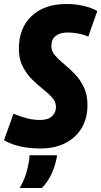

<svg xmlns="http://www.w3.org/2000/svg" viewBox="-47 -730 505 957"><path d="M438 -675 393 -548Q369 -558 342.5 -563Q316 -568 291 -568Q252 -568 230.5 -551Q209 -534 209 -499Q209 -475 227 -454Q245 -433 272 -411Q299 -389 326 -361Q353 -333 371 -295.5Q389 -258 389 -206Q389 -142 361 -93.5Q333 -45 280 -17.5Q227 10 155 10Q43 10 -27 -31L20 -163Q60 -147 90.5 -139.5Q121 -132 153 -132Q193 -132 212.5 -151Q232 -170 232 -197Q232 -222 213.5 -243Q195 -264 167.5 -285.5Q140 -307 112.5 -334.5Q85 -362 66 -399Q47 -436 47 -487Q47 -590 110.5 -650Q174 -710 284 -710Q331 -710 370.5 -700.5Q410 -691 438 -675ZM100 44H237Q237 50 235 59Q226 103 208 140.5Q190 178 162 207H51Q71 173 81.5 140.5Q92 108 97 75Q100 60 100 44Z"/></svg>

Font: Georama Condensed ExtraBold
Style: Italic
Weight: 800
Width: 3
Italic angle: -9°
Designer: Jean-Baptiste Levee
Foundry: Production Type
Version: Version 1.000